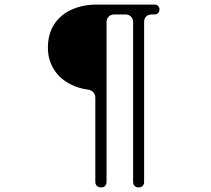

<svg xmlns="http://www.w3.org/2000/svg" viewBox="-20 -775 923 838"><path d="M396 19V-348Q396 -363 387 -372.5Q378 -382 363 -384Q326 -389 294 -404Q262 -419 239 -442Q216 -465 202.5 -496.5Q189 -528 189 -567Q189 -614 205.5 -649Q222 -684 251 -707.5Q280 -731 318.5 -743Q357 -755 400 -755H655Q664 -755 670 -749Q676 -743 676 -734Q676 -724 670 -718Q664 -712 655 -712H643Q627 -712 618 -703Q609 -694 609 -679V19Q609 30 602.5 36.5Q596 43 585 43Q574 43 567.5 36.5Q561 30 561 19V-678Q561 -693 551.5 -702.5Q542 -712 527 -712H479Q464 -712 454.5 -702.5Q445 -693 445 -678V19Q445 30 438.5 36.5Q432 43 421 43Q410 43 403 36.5Q396 30 396 19Z"/></svg>

Font: Higure Gothic Medium
Style: Regular
Weight: 500
Designer: Yoshimichi Ohira
Foundry: Positype
Version: Version 1.000